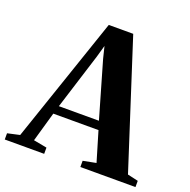

<svg xmlns="http://www.w3.org/2000/svg" viewBox="-171 -873 987 1000"><g transform="rotate(20 322.0 -373.0)"><path d="M27 -49.5 264.5 -746H400L625 -48L684 -34.5V0H378.5V-34.5L450.5 -48.5L401.5 -213H151L104 -48.5L178 -34.5V0H-40.5V-34.5ZM387 -259.5 297 -570.5 281 -635.5 262.5 -570 165 -259.5Z"/></g></svg>

Font: Merriweather 96pt
Style: Bold
Weight: 700
Version: Version 2.100